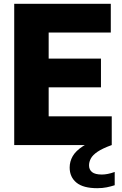

<svg xmlns="http://www.w3.org/2000/svg" viewBox="-20 -760 638 1006"><path d="M54.5 0V-740H560.5V-589.5H235V-150.5H565.5V0ZM173 -302.5V-453H509V-302.5ZM489.5 226Q416 226 380.5 196.8Q345 167.5 345 118Q345 86 361 58.2Q377 30.5 414.2 6.2Q451.5 -18 515.5 -39.5L565.5 0Q517 17.5 491.2 35Q465.5 52.5 456 70.5Q446.5 88.5 446.5 106.5Q446.5 129 462.5 141.8Q478.5 154.5 514 154.5Q528.5 154.5 545 151.2Q561.5 148 581 141V210.5Q561 217 539 221.5Q517 226 489.5 226Z"/></svg>

Font: Encode Sans SC SemiCondensed ExtraBold
Style: Regular
Weight: 800
Width: 4
Designer: Multiple Designers
Foundry: Impallari Type
Version: Version 3.002